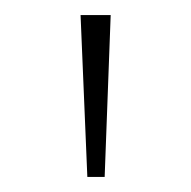

<svg xmlns="http://www.w3.org/2000/svg" viewBox="-20 -783 254 255"><path d="M119 -548H96L87 -763H127Z"/></svg>

Font: Bitter Pro ExtraLight
Style: Regular
Weight: 275
Designer: Sol Matas, and Bitter project Authors
Foundry: Sol Matas
Version: Version 1.010